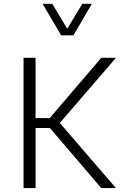

<svg xmlns="http://www.w3.org/2000/svg" viewBox="-20 -963 631 983"><path d="M198.2 -943.4H247.6L324.2 -815.9L401.4 -943.4H450.2L356 -782.2H293ZM498.5 -667H573.7L286.1 -333.5L573.7 0H498.5L235.4 -307.6H162.1V0H100.6V-667H162.1V-358.4H234.4Z"/></svg>

Font: Estedad-FD Light
Style: Regular
Weight: 300
Designer: Amin Abedi
Version: Version 7.3